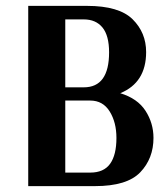

<svg xmlns="http://www.w3.org/2000/svg" viewBox="-20 -633 568 653"><path d="M502 -164Q502 -94 457 -47Q412 0 303 0H76V-613H276Q385 -613 431 -567.5Q477 -522 477 -456Q477 -352 389 -316Q448 -298 475 -256Q502 -214 502 -164ZM202 -336H265Q351 -336 351 -455Q351 -512 328.5 -539.5Q306 -567 265 -567H202ZM376 -164Q376 -217 353 -254Q330 -291 287 -291H202V-46H287Q333 -46 354.5 -76Q376 -106 376 -164Z"/></svg>

Font: Arya
Style: Bold
Weight: 700
Designer: Eduardo Rodriguez Tunni, Modular Infotech
Foundry: Eduardo Rodriguez Tunni, Modular Infotech
Version: Version 1.002